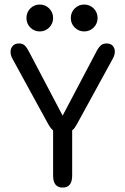

<svg xmlns="http://www.w3.org/2000/svg" viewBox="-20 -817 552 846"><path d="M256 9.5Q214 9.5 214 -43.5V-242.5Q203.5 -251 192.5 -270L35 -558Q26.5 -573 26.5 -589Q26.5 -603 35.8 -614.2Q45 -625.5 64 -625.5Q80.5 -625.5 90 -615.8Q99.5 -606 110.5 -584L256 -307.5L402 -584.5Q412.5 -606 422.8 -615.8Q433 -625.5 449.5 -625.5Q468.5 -625.5 477.2 -614.5Q486 -603.5 486 -590Q486 -582 483.5 -573.8Q481 -565.5 477 -558.5L319 -270Q314 -261 309.2 -254.2Q304.5 -247.5 298 -243V-43.5Q298 9.5 256 9.5ZM155 -678.5Q130.5 -678.5 113.5 -695.8Q96.5 -713 96.5 -737.5Q96.5 -762.5 113.5 -779.8Q130.5 -797 155 -797Q179.5 -797 196.8 -779.8Q214 -762.5 214 -737.5Q214 -713 196.8 -695.8Q179.5 -678.5 155 -678.5ZM351 -678.5Q326.5 -678.5 309.2 -695.8Q292 -713 292 -737.5Q292 -762.5 309.2 -779.8Q326.5 -797 351 -797Q375.5 -797 392.8 -779.8Q410 -762.5 410 -737.5Q410 -713 392.8 -695.8Q375.5 -678.5 351 -678.5Z"/></svg>

Font: Sono
Style: Regular
Weight: 400
Designer: Tyler Finck
Foundry: Tyler Finck
Version: Version 2.112